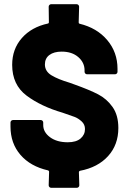

<svg xmlns="http://www.w3.org/2000/svg" viewBox="-20 -812 616 915"><path d="M212 71 214 6Q214 2 209 0Q125 -19 77.5 -74Q30 -129 30 -209V-228Q30 -233 33.5 -236.5Q37 -240 42 -240H174Q179 -240 182.5 -236.5Q186 -233 186 -228V-216Q186 -182 218.5 -158Q251 -134 303 -134Q343 -134 364 -152Q385 -170 385 -197Q385 -219 369 -233.5Q353 -248 336.5 -254.5Q320 -261 278 -275Q175 -305 106.5 -356.5Q38 -408 38 -503Q38 -578 84 -630.5Q130 -683 209 -700Q213 -701 213 -706L212 -780Q212 -785 215.5 -788.5Q219 -792 224 -792H345Q350 -792 353.5 -788.5Q357 -785 357 -780L355 -705Q355 -700 359 -699Q442 -679 491 -621Q540 -563 540 -484V-470Q540 -465 536.5 -461.5Q533 -458 528 -458H395Q390 -458 386.5 -461.5Q383 -465 383 -470V-477Q383 -514 353 -540Q323 -566 274 -566Q237 -566 215.5 -550Q194 -534 194 -505Q194 -472 225.5 -453Q257 -434 311 -418L336 -409Q406 -384 447.5 -362.5Q489 -341 516.5 -302Q544 -263 544 -202Q544 -122 495 -68Q446 -14 361 2Q356 4 356 8L358 71Q358 76 354.5 79.5Q351 83 346 83H224Q219 83 215.5 79.5Q212 76 212 71Z"/></svg>

Font: Barlow GEO ExtraBold
Style: Regular
Weight: 800
Designer: Jeremy Tribby
Foundry: Tribby Type
Version: Version 1.408